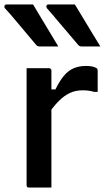

<svg xmlns="http://www.w3.org/2000/svg" viewBox="-31 -839 501 859"><path d="M117 -819Q136 -787 155 -755.5Q174 -724 193 -692.5Q212 -661 230 -631Q211 -631 190.5 -631Q170 -631 147 -631Q141 -631 136.5 -633.5Q132 -636 130 -639Q102 -673 80 -698.5Q58 -724 37.5 -749Q17 -774 -9 -802Q-13 -808 -10.5 -813.5Q-8 -819 -2 -819Q20 -819 38 -819Q56 -819 75.5 -819Q95 -819 117 -819ZM304 -819Q324 -787 342.5 -755.5Q361 -724 380.5 -692.5Q400 -661 418 -631Q398 -631 378 -631Q358 -631 335 -631Q329 -631 324.5 -633.5Q320 -636 318 -639Q290 -673 267.5 -698.5Q245 -724 224.5 -749Q204 -774 179 -802Q175 -808 177 -813.5Q179 -819 185 -819Q207 -819 225.5 -819Q244 -819 263 -819Q282 -819 304 -819ZM182 -439H217Q235 -476 254.5 -499.5Q274 -523 298.5 -533.5Q323 -544 353 -544Q370 -544 381.5 -541.5Q393 -539 399 -535Q404 -533 405 -529.5Q406 -526 406 -521Q406 -509 406 -497.5Q406 -486 406 -474.5Q406 -463 406 -451Q406 -439 406 -428H390Q380 -431 367.5 -433Q355 -435 339 -435Q307 -435 281.5 -423Q256 -411 232 -387Q208 -363 182 -325ZM199 0Q183 0 166 0Q149 0 132.5 0Q116 0 99 0Q96 0 94 -0.5Q92 -1 90.5 -2.5Q89 -4 88.5 -6Q88 -8 88 -11Q88 -37 88 -75Q88 -113 88 -158Q88 -203 88 -251Q88 -299 88 -346Q88 -393 88 -435Q88 -466 88 -491.5Q88 -517 88 -534Q106 -534 123.5 -534Q141 -534 157 -534Q173 -534 188 -534Q192 -534 194 -532.5Q196 -531 197.5 -529Q199 -527 199 -523Q199 -490 199 -444Q199 -398 199 -343Q199 -288 199 -228.5Q199 -169 199 -110.5Q199 -52 199 0Z"/></svg>

Font: Recursive Medium
Style: Regular
Weight: 500
Version: Version 1.085